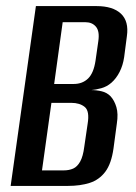

<svg xmlns="http://www.w3.org/2000/svg" viewBox="-20 -611 448 631"><path d="M15 0 98 -591H297Q351 -591 377.5 -566Q404 -541 397 -492L388 -423Q384 -396 373 -374.5Q362 -353 346 -339Q331 -326 312.5 -321Q294 -316 280 -315H279Q297 -315 314 -311Q331 -307 343 -295Q356 -281 362.5 -259Q369 -237 364 -205L353 -123Q346 -73 326 -46.5Q306 -20 275 -10Q244 0 203 0ZM118 -51H189Q207 -51 220.5 -57Q234 -63 243.5 -80Q253 -97 257 -129L268 -204Q275 -246 258.5 -259.5Q242 -273 214 -273H149ZM158 -335H222Q251 -335 269.5 -353Q288 -371 294 -412L303 -475Q308 -508 295.5 -523Q283 -538 261 -538H186Z"/></svg>

Font: Alumni Sans SemiBold
Style: Italic
Weight: 600
Italic angle: -8°
Version: Version 1.016